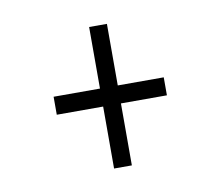

<svg xmlns="http://www.w3.org/2000/svg" viewBox="-50 -540 551 473"><g transform="rotate(-10 225.0 -303.0)"><path d="M200 -126.5V-281.5H84V-326.5H200V-480.5H244.5V-326.5H359.5V-281.5H244.5V-126.5Z"/></g></svg>

Font: League Mono Condensed UltraLight
Style: Regular
Weight: 200
Width: 1
Designer: Tyler Finck
Foundry: The League of Moveable Type / Tyler Finck
Version: Version 2.210